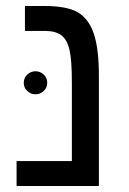

<svg xmlns="http://www.w3.org/2000/svg" viewBox="-20 -619 429 639"><path d="M309.1 0V-367.2C309.1 -426.8 303.5 -473.1 292.5 -506.1C281.4 -539.1 263.9 -562.9 240 -577.4C216.1 -591.9 178.1 -599.1 126 -599.1H63V-516.1H128.9C153 -516.1 171.4 -511.3 184.1 -501.7C196.8 -492.1 205.8 -476.1 211.2 -453.6C216.6 -431.2 219.2 -393.9 219.2 -341.8V-83H35.2V0ZM59.1 -342.8C59.1 -332.4 63 -323.5 70.8 -316.2C78.6 -308.8 87.7 -305.2 98.1 -305.2C108.6 -305.2 117.7 -308.8 125.5 -316.2C133.3 -323.5 137.2 -332.4 137.2 -342.8C137.2 -354.2 133.3 -363.5 125.5 -370.8C117.7 -378.2 108.6 -381.8 98.1 -381.8C87.7 -381.8 78.6 -378.2 70.8 -370.8C63 -363.5 59.1 -354.2 59.1 -342.8Z"/></svg>

Font: Arimo
Style: Regular
Weight: 400
Designer: Steve Matteson
Foundry: Monotype Imaging Inc.
Version: Version 1.32